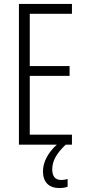

<svg xmlns="http://www.w3.org/2000/svg" viewBox="-20 -734 432 974"><path d="M245 126C245 83 265 46 313 0H345V-51H131V-349H333V-399H131V-664H345V-714H76V0H268C224 40 198 88 198 135C198 190 228 220 282 220C299 220 313 217 323 213V174C316 176 304 179 290 179C261 179 245 161 245 126Z"/></svg>

Font: Noto Sans Lao Looped ExtraCondensed Light
Style: Regular
Weight: 300
Width: 2
Designer: Mark Frömberg, Ben Mitchell
Foundry: The Fontpad Ltd
Version: Version 1.002